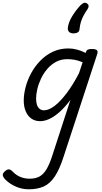

<svg xmlns="http://www.w3.org/2000/svg" viewBox="-137 -876 755 1415"><path d="M75 519Q26 519 -18.5 500Q-63 481 -96 449Q-115 430 -116.5 415Q-118 400 -98 384Q-82 370 -69 372.5Q-56 375 -41 391Q-17 416 14.5 428.5Q46 441 81 441Q125 441 154.5 424.5Q184 408 206 371Q228 334 248 272L382 -140Q342 -86 302.5 -51Q263 -16 227 0.5Q191 17 159 17Q122 17 95 -1.5Q68 -20 53 -54.5Q38 -89 38 -135Q38 -181 51.5 -233Q65 -285 92 -335.5Q119 -386 159 -427.5Q199 -469 251 -494Q303 -519 368 -519Q398 -519 430.5 -510.5Q463 -502 494 -486L495 -489Q500 -505 510 -510Q520 -515 538 -515Q569 -515 577.5 -505.5Q586 -496 579 -476L333 275Q302 372 266.5 425Q231 478 185 498.5Q139 519 75 519ZM187 -63Q222 -63 264 -94.5Q306 -126 352.5 -187Q399 -248 445 -336L472 -417Q439 -431 411.5 -435.5Q384 -440 359 -440Q313 -440 276.5 -420.5Q240 -401 212 -368.5Q184 -336 165.5 -297Q147 -258 138 -219.5Q129 -181 129 -150Q129 -123 135.5 -103.5Q142 -84 155.5 -73.5Q169 -63 187 -63ZM503 -851Q515 -844 516 -833Q517 -822 509 -810Q491 -784 479 -761.5Q467 -739 459.5 -715Q452 -691 449 -661Q448 -645 436 -637.5Q424 -630 405 -630Q383 -630 372 -641Q361 -652 363 -671Q367 -710 393.5 -754Q420 -798 454 -835Q468 -849 479.5 -854Q491 -859 503 -851Z"/></svg>

Font: Playwrite AU TAS
Style: Regular
Weight: 400
Designer: Veronika Burian, José Scaglione
Foundry: TypeTogether
Version: Version 1.002